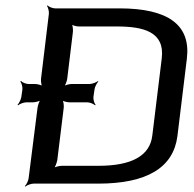

<svg xmlns="http://www.w3.org/2000/svg" viewBox="-20 -680 719 711"><path d="M119 -281 86 -20C85 -11 78 4 72 9L74 11C79 6 95 0 104 0H343C524 0 622 -59 637 -176L672 -463C687 -587 604 -649 422 -649H184C175 -649 160 -655 156 -660L154 -658C158 -653 162 -638 161 -629L132 -389C131 -380 133 -363 137 -358L139 -360C135 -365 118 -369 109 -369H85C76 -369 62 -375 58 -380L55 -378C60 -373 64 -358 63 -349L59 -321C58 -312 50 -297 45 -292L47 -290C52 -295 68 -301 77 -301H101C110 -301 127 -305 133 -310L131 -312C126 -307 120 -290 119 -281ZM579 -464 544 -178C535 -103 468 -66 344 -66H209C200 -66 183 -62 177 -57L179 -55C184 -60 190 -77 192 -86L216 -281C217 -290 215 -307 210 -312L208 -310C212 -305 229 -301 238 -301H304C313 -301 327 -295 332 -290L334 -292C329 -297 325 -312 326 -321L330 -349C331 -358 339 -373 344 -378L343 -380C337 -375 321 -369 312 -369H246C237 -369 220 -365 214 -360L216 -358C222 -363 228 -380 229 -389L250 -562C251 -571 249 -588 245 -593L243 -591C247 -586 263 -582 272 -582H412C510 -582 591 -563 579 -464Z"/></svg>

Font: Gamestation Storm Oblique 
Style: Italic
Weight: 400
Designer: Jonas Hecksher
Foundry: Jonas Hecksher, Playtypeª, e-types AS
Version: Version 1.003